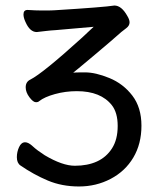

<svg xmlns="http://www.w3.org/2000/svg" viewBox="-20 -507 580 695"><path d="M251 93Q297 93 331 77.5Q365 62 385.5 30Q406 -2 406 -51Q406 -99 385 -126Q345 -177 258 -177Q217 -177 179 -166.5Q141 -156 122 -141Q118 -137 110 -137Q100 -137 86.5 -155Q73 -173 73 -191Q73 -211 90 -219Q135 -242 274 -368L319 -410L182 -398Q164 -397 147.5 -395Q131 -393 113 -391Q88 -391 72 -428Q65 -443 65 -455Q65 -471 80 -471Q110 -469 132 -469Q173 -469 180 -470Q357 -481 394 -487Q420 -487 441 -449Q449 -436 449 -426Q449 -414 437 -405L419 -391Q389 -364 317.5 -304Q246 -244 245 -244Q250 -245 288 -245Q326 -245 376 -224.5Q426 -204 459 -161Q492 -118 492 -52Q492 14 462.5 63.5Q433 113 380.5 140.5Q328 168 266 168Q204 168 153 146.5Q102 125 54 92Q41 83 41 62Q41 43 49 25.5Q57 8 71 8Q83 8 98.5 22.5Q114 37 142 55Q206 93 251 93Z"/></svg>

Font: LXGW WenKai TC
Style: Bold
Weight: 700
Designer: LXGW / Fontworks Inc.
Foundry: LXGW / Fontworks Inc.
Version: Version 1.330;April 28, 2024